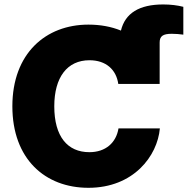

<svg xmlns="http://www.w3.org/2000/svg" viewBox="-20 -850 859 879"><path d="M384.8 9.8C591.3 9.8 700.7 -135.7 711.9 -262.2H522.5C511.7 -196.3 463.4 -153.3 389.2 -153.3C289.1 -153.3 228.5 -224.6 228.5 -363.3C228.5 -496.1 287.6 -574.2 389.6 -574.2C465.3 -574.2 512.2 -531.2 521.5 -465.8H710.9V-655.3C710.9 -684.6 726.1 -695.3 766.1 -695.3C784.2 -695.3 800.8 -693.8 819.3 -691.4V-818.8C792.5 -825.7 761.7 -829.6 727.1 -829.6C617.7 -829.6 552.7 -789.6 533.7 -710C489.7 -728 439.5 -737.3 384.8 -737.3C189.5 -737.3 36.6 -605.5 36.6 -363.3C36.6 -122.6 186 9.8 384.8 9.8Z"/></svg>

Font: Raveo ExtraBold
Style: Regular
Weight: 800
Designer: Jakub Foglar, Rasmus Andersson (Inter)
Foundry: Jakubfoglar.com
Version: Version 1.100;Glyphs 3.2.3 (3260)